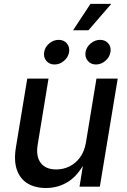

<svg xmlns="http://www.w3.org/2000/svg" viewBox="-20 -943 642 970"><path d="M212.4 6.8Q157.2 6.8 119.1 -16.4Q81.1 -39.6 65.2 -85.4Q49.3 -131.3 60.5 -199.2L117.7 -545.9H225.1L170.4 -212.4Q160.6 -153.8 185.5 -120.4Q210.4 -86.9 264.2 -86.9Q300.3 -86.9 331.5 -102.5Q362.8 -118.2 384.8 -148.4Q406.7 -178.7 414.1 -222.7L467.3 -545.9H574.7L484.4 0H381.8L403.3 -133.8H414.1Q377.9 -59.6 326.7 -26.4Q275.4 6.8 212.4 6.8ZM464.8 -617.2Q439 -617.2 423.6 -635.5Q408.2 -653.8 412.1 -679.7Q416.5 -705.6 438.2 -723.6Q460 -741.7 485.8 -741.7Q511.7 -741.7 527.1 -723.6Q542.5 -705.6 538.1 -679.7Q533.7 -653.8 512.2 -635.5Q490.7 -617.2 464.8 -617.2ZM255.9 -617.2Q229.5 -617.2 214.1 -635.5Q198.7 -653.8 203.1 -679.7Q207 -705.6 228.8 -723.6Q250.5 -741.7 276.4 -741.7Q302.7 -741.7 317.9 -723.6Q333 -705.6 329.1 -679.7Q324.7 -653.8 303.2 -635.5Q281.7 -617.2 255.9 -617.2ZM349.1 -790 437 -923.3H542L426.8 -790Z"/></svg>

Font: Inter Medium
Style: Italic
Weight: 500
Italic angle: -9.3988°
Designer: Rasmus Andersson
Foundry: rsms
Version: Version 4.001;git-66647c0bb